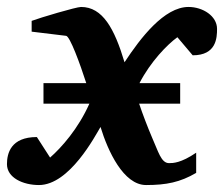

<svg xmlns="http://www.w3.org/2000/svg" viewBox="-38 -520 644 552"><path d="M480 -222V-281H363C395 -343 443 -392 472 -413L516 -361C584 -361 586 -411 586 -437C586 -474 545 -500 504 -500C434 -500 366 -411 320 -341C291 -438 257 -500 195 -500C181 -500 77 -469 53 -460V-429L152 -417C163 -416 192 -337 210 -281H87V-222H219C187 -150 139 -96 106 -67L68 -126C-7 -126 -18 -79 -18 -48C-18 -9 28 12 74 12C162 12 236 -130 251 -155C272 -86 317 12 382 12C440 12 480 4 526 -23V-81C482 -51 459 -51 448 -51C425 -51 417 -85 399 -125C387 -153 372 -192 362 -222Z"/></svg>

Font: Veleka
Style: Bold Italic
Weight: 700
Italic angle: -12°
Designer: Stefan Peev, Context Ltd, 2016; SIL International, 1997-2014.
Foundry: Stefan Peev, Context Ltd, 2016
Version: Version 5.000